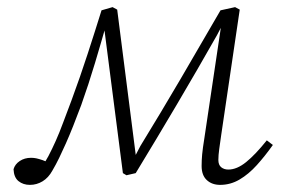

<svg xmlns="http://www.w3.org/2000/svg" viewBox="-20 -506 789 539"><path d="M64 13Q45 13 32 2.5Q19 -8 18 -31Q22 -45 35.5 -54Q49 -63 67 -63Q75 -63 82 -61.5Q89 -60 99.5 -56.5Q110 -53 125 -45L102 -23L95 -34Q106 -49 116 -68Q126 -87 136.5 -110.5Q147 -134 157.5 -162.5Q168 -191 181 -225Q205 -290 226 -354.5Q247 -419 265 -477L296 -486L309 -479L364 -48H349L374 -96Q431 -189 487 -284.5Q543 -380 599 -477L640 -486L653 -479L601 -127Q598 -106 595.5 -88Q593 -70 593 -57Q593 -43 601 -36.5Q609 -30 621 -30Q645 -30 671 -51Q697 -72 729 -112L746 -99Q724 -68 701 -42.5Q678 -17 652.5 -2Q627 13 598 13Q575 13 560.5 -0.5Q546 -14 546 -40Q546 -56 547.5 -72.5Q549 -89 554 -120L605 -462L622 -449H611L589 -407Q534 -310 477 -213.5Q420 -117 361 -20L335 -14L325 -20L271 -439L279 -440Q264 -387 246.5 -328.5Q229 -270 208 -211Q196 -179 185.5 -152.5Q175 -126 165 -103.5Q155 -81 146 -62.5Q137 -44 127 -27Q116 -7 99.5 3Q83 13 64 13Z"/></svg>

Font: Source Serif 4 18pt Light
Style: Italic
Weight: 300
Italic angle: -12°
Designer: Frank Grießhammer
Foundry: Adobe Systems Incorporated
Version: Version 4.004;hotconv 1.0.116;makeotfexe 2.5.65601